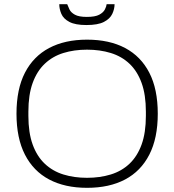

<svg xmlns="http://www.w3.org/2000/svg" viewBox="-20 -888 835 920"><path d="M397 12Q291 12 215.5 -28Q140 -68 99.5 -147Q59 -226 59 -343Q59 -461 99.5 -539.5Q140 -618 215.5 -658Q291 -698 397 -698Q504 -698 579.5 -658Q655 -618 695.5 -539.5Q736 -461 736 -343Q736 -226 695.5 -147Q655 -68 579.5 -28Q504 12 397 12ZM397 -36Q459 -36 511 -52Q563 -68 600.5 -103.5Q638 -139 658.5 -195.5Q679 -252 679 -333V-353Q679 -434 658.5 -490.5Q638 -547 600.5 -582.5Q563 -618 511 -634Q459 -650 397 -650Q335 -650 283.5 -634Q232 -618 194.5 -582.5Q157 -547 136.5 -490.5Q116 -434 116 -353V-333Q116 -252 136.5 -195.5Q157 -139 194.5 -103.5Q232 -68 283.5 -52Q335 -36 397 -36ZM394 -768Q341 -768 312.5 -783Q284 -798 274 -821.5Q264 -845 264 -868H302Q306 -857 313 -842.5Q320 -828 339 -817.5Q358 -807 396 -807Q436 -807 455.5 -817.5Q475 -828 482.5 -842.5Q490 -857 491 -868H529Q529 -845 518 -821.5Q507 -798 478 -783Q449 -768 394 -768Z"/></svg>

Font: Archivo Thin
Style: Regular
Weight: 250
Designer: Hector Gatti
Foundry: Omnibus-Type
Version: Version 2.001